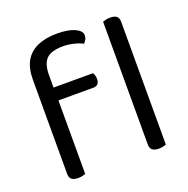

<svg xmlns="http://www.w3.org/2000/svg" viewBox="-122 -786 888 906"><g transform="rotate(-20 322.5 -332.5)"><path d="M142 -371V-436H354Q357 -432 360 -423.5Q363 -415 363 -404Q363 -388 355 -379.5Q347 -371 332 -371ZM156 -499V-382H77V-503Q77 -562 98.5 -598.5Q120 -635 160.5 -652.5Q201 -670 257 -670Q314 -670 346.5 -655Q379 -640 379 -618Q379 -607 374.5 -598Q370 -589 362 -581Q344 -591 317 -597.5Q290 -604 265 -604Q204 -604 180 -579Q156 -554 156 -499ZM77 -426H157V-2Q152 0 142 2.5Q132 5 120 5Q99 5 88 -3.5Q77 -12 77 -31ZM482 -264 562 -252V-2Q557 0 547 2.5Q537 5 525 5Q504 5 493 -3.5Q482 -12 482 -31ZM562 -214 482 -225V-648Q487 -650 497.5 -652.5Q508 -655 519 -655Q541 -655 551.5 -646.5Q562 -638 562 -619Z"/></g></svg>

Font: Baloo Paaji 2
Style: Regular
Weight: 400
Designer: Shuchita Grover, Noopur Datye and Ek Type
Foundry: Ek Type
Version: Version 1.700